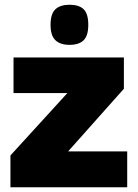

<svg xmlns="http://www.w3.org/2000/svg" viewBox="-20 -789 581 809"><path d="M24 0V-134L264 -397H37V-547H502V-415L267 -151H516V0ZM273 -600Q234 -600 213.5 -619.5Q193 -639 193 -684Q193 -731 213.5 -750Q234 -769 273 -769Q313 -769 332.5 -750Q352 -731 352 -684Q352 -639 332.5 -619.5Q313 -600 273 -600Z"/></svg>

Font: Georama ExtraCondensed Thin ExtraBold
Style: Regular
Weight: 800
Version: Version 1.001